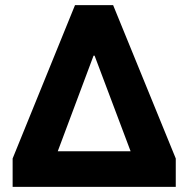

<svg xmlns="http://www.w3.org/2000/svg" viewBox="-20 -725 730 745"><path d="M29 0V-110L271 -705H419L662 -110V0ZM343 -509 188 -95 180 -138H510L503 -95L347 -509Z"/></svg>

Font: Nunito Sans 10pt SemiCondensed Black
Style: Regular
Weight: 900
Width: 4
Designer: Vernon Adams
Foundry: Vernon Adams
Version: Version 3.101;gftools[0.9.27]